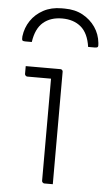

<svg xmlns="http://www.w3.org/2000/svg" viewBox="-56 -839 484 876"><g transform="rotate(5 186.0 -401.5)"><path d="M170 -11Q170 -58 170 -104.5Q170 -151 170 -198Q170 -245 170 -292Q170 -339 170 -385.5Q170 -432 170 -479H150Q139 -479 128 -479Q117 -479 105.5 -479Q94 -479 83 -479Q72 -479 61 -479Q57 -479 53.5 -482.5Q50 -486 50 -490Q50 -499 50 -508Q50 -517 50 -526Q66 -526 82 -526Q98 -526 114 -526Q130 -526 145.5 -526Q161 -526 177 -526Q193 -526 209 -526Q212 -526 214.5 -524.5Q217 -523 218.5 -520.5Q220 -518 220 -515Q220 -461 220 -407.5Q220 -354 220 -301Q220 -248 220 -194.5Q220 -141 220 -87Q220 -73 220 -58.5Q220 -44 220 -29.5Q220 -15 220 0Q210 0 200.5 0Q191 0 181 0Q177 0 173.5 -3.5Q170 -7 170 -11ZM197 -757Q144 -757 110.5 -728.5Q77 -700 68 -638Q60 -638 52.5 -638Q45 -638 37 -638Q27 -638 24.5 -642Q22 -646 23 -660Q28 -700 49.5 -732Q71 -764 107 -783.5Q143 -803 190 -803H204Q252 -803 287.5 -783.5Q323 -764 345 -732Q367 -700 371 -660Q373 -646 370 -642Q367 -638 357 -638Q349 -638 341.5 -638Q334 -638 326 -638Q317 -700 283.5 -728.5Q250 -757 197 -757Z"/></g></svg>

Font: Recursive Light
Style: Regular
Weight: 300
Version: Version 1.085